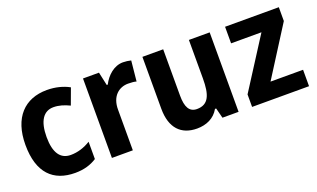

<svg xmlns="http://www.w3.org/2000/svg" viewBox="-65 -894 2052 1242"><g transform="rotate(-20 961.5 -273.5)"><path d="M285 10C346 10 394 -5 434 -31V-150C392 -124 346 -109 297 -109C228 -109 189 -161 189 -271C189 -382 228 -438 296 -438C333 -438 369 -427 406 -409L447 -520C405 -543 353 -557 294 -557C141 -557 43 -458 43 -270C43 -77 135 10 285 10Z M818 -557C756 -557 705 -510 677 -455H670L650 -547H540V0H684V-278C683 -374 741 -416 802 -416C827 -416 845 -414 859 -410L873 -550C857 -554 836 -557 818 -557Z M1412 -547H1269V-282C1269 -171 1247 -109 1166 -109C1114 -109 1092 -149 1092 -228V-547H949V-190C949 -56 1015 10 1124 10C1188 10 1244 -15 1275 -70H1283L1301 0H1412Z M1897 0V-113H1673L1888 -452V-547H1518V-433H1727L1505 -86V0Z"/></g></svg>

Font: Noto Sans Thai Looped SemiCondensed
Style: Bold
Weight: 700
Width: 4
Designer: Sasikarn Vongin, Ben Mitchell
Foundry: The Fontpad Ltd
Version: Version 1.001